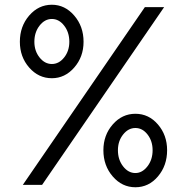

<svg xmlns="http://www.w3.org/2000/svg" viewBox="-20 -780 789 810"><path d="M198.8 -450Q142.5 -450 103.1 -495Q63.8 -540 63.8 -603.8Q63.8 -668.8 103.1 -714.4Q142.5 -760 198.8 -760Q253.8 -760 293.1 -714.4Q332.5 -668.8 332.5 -603.8Q332.5 -540 293.1 -495Q253.8 -450 198.8 -450ZM76.2 0 591.2 -750H672.5L157.5 0ZM272.5 -603.8Q272.5 -643.8 250.6 -671.9Q228.8 -700 198.8 -700Q168.8 -700 146.9 -671.9Q125 -643.8 125 -603.8Q125 -565 146.9 -537.5Q168.8 -510 198.8 -510Q228.8 -510 250.6 -537.5Q272.5 -565 272.5 -603.8ZM416.2 -146.2Q416.2 -210 455.6 -255Q495 -300 551.2 -300Q607.5 -300 646.2 -255Q685 -210 685 -146.2Q685 -81.2 646.2 -35.6Q607.5 10 551.2 10Q495 10 455.6 -35.6Q416.2 -81.2 416.2 -146.2ZM551.2 -50Q580 -50 601.9 -78.1Q623.8 -106.2 623.8 -146.2Q623.8 -185 602.5 -212.5Q581.2 -240 551.2 -240Q521.2 -240 499.4 -212.5Q477.5 -185 477.5 -146.2Q477.5 -106.2 499.4 -78.1Q521.2 -50 551.2 -50Z"/></svg>

Font: Now Alt
Style: Regular
Weight: 400
Designer: Alfredo Marco Pradil
Foundry: Alfredo Marco Pradil
Version: Version 1.002;PS 001.002;hotconv 1.0.88;makeotf.lib2.5.64775